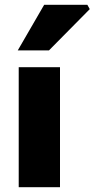

<svg xmlns="http://www.w3.org/2000/svg" viewBox="-20 -780 394 800"><path d="M58 0V-500H230V0ZM54 -570 164 -760H344L354 -742L184 -570Z"/></svg>

Font: Source Sans 3 ExtraLight Black
Style: Regular
Weight: 900
Version: Version 3.052;hotconv 1.1.0;makeotfexe 2.6.0